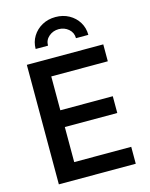

<svg xmlns="http://www.w3.org/2000/svg" viewBox="-138 -1042 880 1129"><g transform="rotate(-15 302.0 -478.0)"><path d="M76.7 0V-727.5H542V-624.5H197.8V-418.5H517.1V-316.4H197.8V-103H544.9V0ZM311.5 -955.6Q357.4 -955.6 393.6 -935.5Q429.7 -915.5 450.7 -881.1Q471.7 -846.7 471.7 -804.2H396.5Q396.5 -838.4 371.1 -860.1Q345.7 -881.8 311.5 -881.8Q276.9 -881.8 251.5 -860.1Q226.1 -838.4 226.1 -804.2H150.9Q150.9 -846.7 172.1 -881.1Q193.4 -915.5 229.5 -935.5Q265.6 -955.6 311.5 -955.6Z"/></g></svg>

Font: Inter Cardless
Style: Medium
Weight: 500
Designer: Rasmus Andersson
Foundry: rsms
Version: Version 4.001;git-9221beed3